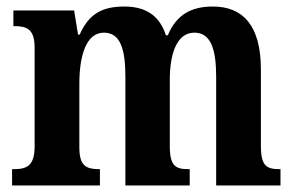

<svg xmlns="http://www.w3.org/2000/svg" viewBox="-20 -568 901 588"><path d="M17 0H286V-50H284C245 -50 223 -59 223 -116V-312C223 -395 243 -468 298 -468C348 -468 364 -419 364 -333V0H561V-50H557C518 -50 500 -59 500 -121V-324C500 -402 521 -468 575 -468C625 -468 642 -419 642 -333V0H839V-50H836C797 -50 779 -59 779 -121V-355C779 -490 724 -548 632 -548C568 -548 521 -525 494 -460H488C468 -523 423 -548 361 -548C292 -548 252 -525 224 -462H219L207 -536H21V-488H24C62 -488 86 -479 86 -422V-120C86 -59 61 -50 22 -50H17Z"/></svg>

Font: Noto Serif Tamil Condensed
Style: Bold Italic
Weight: 700
Width: 3
Italic angle: -12°
Designer: Indian Type Foundry, Tom Grace, and the Monotype Design Team
Foundry: Monotype Imaging Inc.
Version: Version 2.003